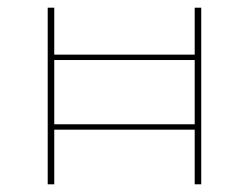

<svg xmlns="http://www.w3.org/2000/svg" viewBox="-20 -479 647 499"><path d="M486 -459H503V0H486V-142H121V0H104V-459H121V-337H486ZM121 -156H486V-323H121Z"/></svg>

Font: EauTestSC Thin
Style: Regular
Weight: 250
Designer: Christian Thalmann (Catharsis Fonts)
Version: Version 0.001;PS 000.001;hotconv 1.0.88;makeotf.lib2.5.64775